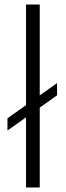

<svg xmlns="http://www.w3.org/2000/svg" viewBox="-20 -828 291 848"><path d="M95 0V-808H155.5V0ZM13 -251.5V-305.5L232 -461V-407Z"/></svg>

Font: Encode Sans Expanded Light
Style: Regular
Weight: 300
Width: 7
Designer: Multiple Designers
Foundry: Impallari Type
Version: Version 3.000; ttfautohint (v1.8.3) -l 8 -r 50 -G 200 -x 14 